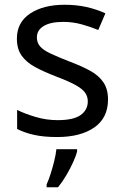

<svg xmlns="http://www.w3.org/2000/svg" viewBox="-20 -566 519 807"><path d="M434 -148Q434 -70 376 -30Q318 10 220 10Q164 10 123.5 1Q83 -8 52 -24V-104Q84 -88 129.5 -74.5Q175 -61 222 -61Q289 -61 319 -82.5Q349 -104 349 -140Q349 -160 338 -176Q327 -192 298.5 -208Q270 -224 217 -244Q165 -264 128 -284Q91 -304 71 -332Q51 -360 51 -404Q51 -472 106.5 -509Q162 -546 252 -546Q301 -546 343.5 -536.5Q386 -527 423 -510L393 -440Q359 -454 322 -464Q285 -474 246 -474Q192 -474 163.5 -456.5Q135 -439 135 -409Q135 -387 148 -371.5Q161 -356 191.5 -341.5Q222 -327 273 -307Q324 -288 360 -268Q396 -248 415 -219.5Q434 -191 434 -148ZM304 70Q300 88 287.5 115.5Q275 143 258.5 171Q242 199 224 221H176V209Q184 192 192.5 165.5Q201 139 208 110.5Q215 82 217 61H304Z"/></svg>

Font: Noto Sans Adlam Unjoined
Style: Regular
Weight: 400
Designer: Mark Jamra, Neil Patel
Foundry: JamraPatel LLC
Version: Version 3.001